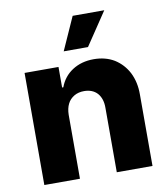

<svg xmlns="http://www.w3.org/2000/svg" viewBox="-86 -847 805 920"><g transform="rotate(-10 317.0 -387.5)"><path d="M228.5 -311V0H55.2V-545.4H220.2V-445.3H226.1Q244.6 -495.6 288.1 -523.9Q332.5 -552.7 392.1 -552.7Q449.2 -552.7 492.2 -526.9Q534.7 -500 558.1 -455.1Q582 -407.7 581.5 -347.7V0H407.7V-313.5Q408.2 -357.9 384.8 -384.8Q361.3 -410.2 320.3 -410.2Q293 -410.2 272.5 -398.4Q250.5 -385.3 240.2 -364.3Q229 -342.3 228.5 -311ZM376 -614.7H257.8L329.6 -774.9H483.4Z"/></g></svg>

Font: My Font
Style: Regular
Weight: 500
Designer: Rasmus Andersson
Foundry: rsms
Version: Version 0.001